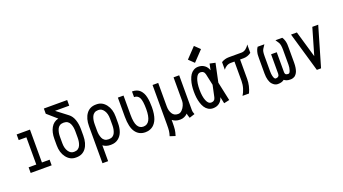

<svg xmlns="http://www.w3.org/2000/svg" viewBox="-68 -1465 4188 2342"><g transform="rotate(-20 2026.0 -293.5)"><path d="M88.9 -500H261.7V-73.2H361.3V0H88.9V-73.2H188.5V-426.8H88.9Z M774.9 -291.5Q774.9 -319.3 770.5 -343.5Q766.1 -367.7 756.1 -390.1Q746.1 -412.6 726.6 -425.8Q707 -439 679.7 -439H670.9Q643.6 -439 624 -426Q604.5 -413.1 594.5 -390.6Q584.5 -368.2 580.1 -344Q575.7 -319.8 575.7 -291.5V-208.5Q575.7 -142.6 603.5 -101.8Q631.3 -61 670.9 -61H679.7Q707 -61 726.6 -74Q746.1 -86.9 756.1 -109.1Q766.1 -131.3 770.5 -155.8Q774.9 -180.2 774.9 -208.5ZM508.8 -683.6H811.5V-610.4H627L771 -500Q809.6 -470.2 828.9 -415Q848.1 -359.9 848.1 -291.5V-208.5Q848.1 -107.4 804 -47.6Q759.8 12.2 679.7 12.2H670.9Q598.6 12.2 550.5 -50Q502.4 -112.3 502.4 -208.5V-291.5Q502.4 -377 535.4 -435.5Q568.4 -494.1 632.3 -508.3L508.8 -616.2Z M1225.1 -208.5V-291.5Q1225.1 -357.4 1197.3 -398.2Q1169.4 -439 1129.9 -439H1121.1Q1093.8 -439 1074.2 -426Q1054.7 -413.1 1044.7 -390.9Q1034.7 -368.7 1030.3 -344.2Q1025.9 -319.8 1025.9 -291.5V-208.5Q1025.9 -180.2 1030.3 -156Q1034.7 -131.8 1044.7 -109.4Q1054.7 -86.9 1074.2 -74Q1093.8 -61 1121.1 -61H1129.9Q1157.2 -61 1176.8 -74Q1196.3 -86.9 1206.3 -109.4Q1216.3 -131.8 1220.7 -156Q1225.1 -180.2 1225.1 -208.5ZM1129.9 12.2H1121.1Q1065.4 12.2 1025.9 -18.1V188H952.6V-291.5Q952.6 -392.6 996.8 -452.4Q1041 -512.2 1121.1 -512.2H1129.9Q1202.1 -512.2 1250.2 -450Q1298.3 -387.7 1298.3 -291.5V-208.5Q1298.3 -145 1280.5 -96.2Q1262.7 -47.4 1223.9 -17.6Q1185.1 12.2 1129.9 12.2Z M1753.4 -250.5Q1753.4 -204.1 1747.3 -165.5Q1741.2 -127 1731 -100.1Q1720.7 -73.2 1705.8 -52.7Q1690.9 -32.2 1675.5 -20.3Q1660.2 -8.3 1641.8 -0.7Q1623.5 6.8 1607.9 9.5Q1592.3 12.2 1575.7 12.2Q1494.1 12.2 1448.5 -51.5Q1402.8 -115.2 1402.8 -250.5V-500H1476.1V-250.5Q1476.1 -149.4 1501.5 -105.2Q1526.9 -61 1575.7 -61Q1680.2 -61 1680.2 -250.5Q1680.2 -356 1659.2 -397.2Q1638.2 -438.5 1590.3 -438.5V-511.7Q1623.5 -511.7 1649.7 -502.2Q1675.8 -492.7 1693.4 -474.6Q1710.9 -456.5 1722.9 -433.3Q1734.9 -410.2 1741.5 -379.4Q1748 -348.6 1750.7 -318.1Q1753.4 -287.6 1753.4 -250.5Z M2125.5 -29.3Q2081.5 12.2 2030.3 12.2H2021.5Q1967.8 12.2 1926.3 -20V12.2Q1926.3 68.8 1922.4 102.8Q1918.5 136.7 1904.3 181.2L1835 158.7Q1846.7 122.6 1849.9 94Q1853 65.4 1853 12.2V-500H1926.3V-193.8Q1926.3 -138.7 1950.9 -99.9Q1975.6 -61 2021.5 -61H2030.3Q2054.2 -61 2076.9 -83.7Q2099.6 -106.4 2112.5 -137.2Q2125.5 -168 2125.5 -193.8V-500H2198.7V-48.3Q2198.7 -39.1 2200 -31.7Q2201.2 -24.4 2202.4 -20.3Q2203.6 -16.1 2206.8 -7.3Q2210 1.5 2211.9 8.3L2141.6 30.8Q2139.6 24.4 2136.5 14.9Q2133.3 5.4 2131.6 0Q2129.9 -5.4 2127.9 -13.2Q2126 -21 2125.5 -29.3Z M2432.1 -576.7 2363.8 -642.6 2489.7 -775.4 2558.1 -709.5ZM2616.7 -252 2668.9 -7.8 2597.7 7.8 2579.6 -77.1Q2566.9 -32.2 2533.4 -6.3Q2500 19.5 2451.7 19.5Q2417.5 19.5 2390.6 3.2Q2363.8 -13.2 2346.7 -39.6Q2329.6 -65.9 2318.4 -101.8Q2307.1 -137.7 2302.7 -174.3Q2298.3 -210.9 2298.3 -250.5Q2298.3 -290 2302.7 -326.4Q2307.1 -362.8 2318.4 -398.7Q2329.6 -434.6 2346.7 -460.7Q2363.8 -486.8 2390.6 -502.9Q2417.5 -519 2451.7 -519Q2499 -519 2532.5 -493.9Q2565.9 -468.8 2579.1 -426.3L2596.2 -507.8L2667.5 -492.2ZM2542 -252 2510.3 -398.4Q2499.5 -445.8 2451.7 -445.8Q2415.5 -445.8 2393.6 -392.1Q2371.6 -338.4 2371.6 -250.5Q2371.6 -161.6 2393.6 -107.7Q2415.5 -53.7 2451.7 -53.7Q2499.5 -53.7 2509.8 -101.1Z M2745.1 -472.2Q2790 -500 2843.8 -500H3008.8Q3039.6 -500 3066.4 -521.5Q3093.3 -543 3107.4 -569.3V-460.4Q3061.5 -426.8 3008.8 -426.8H2962.9V-174.8Q2962.9 -85.4 2922.9 0H2838.9Q2860.4 -32.7 2875 -79.3Q2889.6 -126 2889.6 -174.8V-426.8H2843.8Q2811 -426.8 2785.4 -411.1Q2759.8 -395.5 2745.1 -373Z M3292 12.2Q3274.4 12.2 3256.8 3.4Q3239.3 -5.4 3222.2 -24.4Q3205.1 -43.5 3194.6 -79.6Q3184.1 -115.7 3184.1 -164.1V-358.4Q3184.1 -388.7 3185.3 -406.5Q3186.5 -424.3 3193.6 -450.4Q3200.7 -476.6 3214.8 -496.6L3217.3 -500H3304.7L3275.4 -455.6Q3264.6 -439.5 3261 -418Q3257.3 -396.5 3257.3 -358.4V-164.1Q3257.3 -130.4 3263.2 -106Q3269 -81.5 3276.6 -71.3Q3284.2 -61 3292 -61H3296.9Q3316.4 -61 3328.1 -72.5Q3339.8 -84 3339.8 -105V-357.4H3413.1V-101.1Q3413.1 -92.8 3414.1 -87.6Q3415 -82.5 3418.5 -75.4Q3421.9 -68.4 3430.9 -64.7Q3439.9 -61 3454.1 -61H3459Q3473.6 -61 3484.6 -94Q3495.6 -127 3495.6 -164.6V-358.4Q3495.6 -428.7 3477.1 -456.5L3448.2 -500H3536.6L3537.6 -498.5Q3552.2 -478.5 3559.6 -450.7Q3566.9 -422.9 3567.9 -405.3Q3568.8 -387.7 3568.8 -358.4V-164.6Q3568.8 -128.9 3564 -100.6Q3559.1 -72.3 3552 -54.2Q3544.9 -36.1 3533.9 -22.7Q3522.9 -9.3 3513.7 -2.9Q3504.4 3.4 3492.4 7.1Q3480.5 10.7 3473.6 11.5Q3466.8 12.2 3459 12.2H3454.1Q3407.2 12.2 3377.4 -12.2Q3348.6 12.2 3296.9 12.2Z M3799.3 12.2 3650.4 -500H3726.6L3826.7 -155.8L3926.8 -500H4003.4L3854 12.2Z"/></g></svg>

Font: Anka/Coder Narrow
Style: Regular
Weight: 400
Width: 3
Monospace: yes
Version: Version 001.100